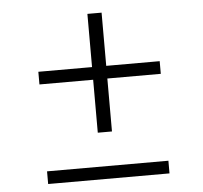

<svg xmlns="http://www.w3.org/2000/svg" viewBox="-49 -706 798 755"><g transform="rotate(-5 350.0 -328.5)"><path d="M323 -186V-395H111V-445H323V-655H379V-445H590V-395H379V-186ZM111 -2V-52H590V-2Z"/></g></svg>

Font: Panamera
Style: Regular
Weight: 400
Designer: Bastien Sozeau
Foundry: NBR — Bastien Sozeau
Version: Version 3.002; ttfautohint (v1.8.4.7-5d5b);gftools[0.9.33]